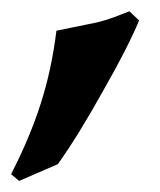

<svg xmlns="http://www.w3.org/2000/svg" viewBox="-20 -161 290 347"><path d="M0 153.8Q34.2 87.4 53.7 25.9Q73.2 -34.7 82 -105.5Q119.1 -113.3 139.2 -117.2Q159.2 -121.1 161.6 -122.1Q172.4 -125 185.3 -129.6Q198.2 -134.3 213.9 -140.6L231.4 -124Q221.7 -100.6 205.8 -69.3Q189.9 -38.1 166.5 2.9Q120.6 85.4 84.5 135.7L14.6 166Z"/></svg>

Font: XB Kayhan
Style: Bold
Weight: 700
Designer: Behnam
Foundry: Irmug
Version: Version 7.300 2009